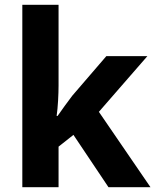

<svg xmlns="http://www.w3.org/2000/svg" viewBox="-20 -780 650 800"><path d="M224 -423Q224 -396 222 -360.5Q220 -325 216 -297H220Q231 -313 249.5 -338.5Q268 -364 281 -381L423 -546H594L392 -314L607 0H432L286 -218L224 -169V0H73V-760H224Z"/></svg>

Font: Noto Sans Khmer UI
Style: Bold
Weight: 700
Designer: Danh Hong and the Monotype Design Team
Foundry: Monotype Imaging Inc.
Version: Version 2.002; ttfautohint (v1.8.4.7-5d5b)